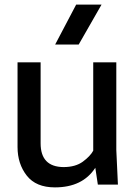

<svg xmlns="http://www.w3.org/2000/svg" viewBox="-20 -800 585 832"><path d="M218 12Q136 12 96 -39Q56 -90 56 -163V-530H156V-179Q156 -77 255 -76Q307 -76 339 -99.5Q371 -123 384 -147V-530H484V-150L491 0H404L393 -73Q338 12 218 12ZM321 -607H219L310 -780H420Z"/></svg>

Font: Tanohe Sans Medium
Style: Regular
Weight: 500
Designer: Village Type and Design LLC
Foundry: Cooper Hewitt Smithsonian Design Museum
Version: Version 1.00;September 29, 2021;FontCreator 13.0.0.2655 64-b